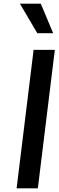

<svg xmlns="http://www.w3.org/2000/svg" viewBox="-20 -1020 317 1040"><path d="M182 -840 88 -1000H201L268 -840ZM70 0 162 -750H277L185 0Z"/></svg>

Font: Orkney Medium
Style: MediumItalic
Weight: 500
Designer: Samuel Oakes and Alfredo Marco Pradil
Foundry: Alfredo Marco Pradil
Version: 1.0; ttfautohint (v1.5)